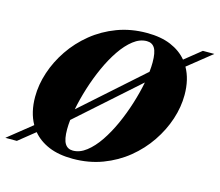

<svg xmlns="http://www.w3.org/2000/svg" viewBox="-149 -865 1163 1016"><g transform="rotate(15 433.0 -357.5)"><path d="M813 -464Q813 -398 790.8 -330.2Q768.5 -262.5 726.5 -200.5Q684.5 -138.5 625 -90Q565.5 -41.5 490.5 -13.2Q415.5 15 328 15Q251 15 196.5 -8Q142 -31 108 -72L18.5 0H-44.5L86 -104.5Q51.5 -165.5 51.5 -251Q51.5 -317 73.8 -384.8Q96 -452.5 138 -514.5Q180 -576.5 239.5 -625Q299 -673.5 374 -701.8Q449 -730 536.5 -730Q613.5 -730 668 -707Q722.5 -684 756.5 -643L846 -715H909L778.5 -610.5Q813 -549.5 813 -464ZM547 -688Q509 -688 473.2 -660.2Q437.5 -632.5 405.8 -585.8Q374 -539 347.8 -480.8Q321.5 -422.5 302 -360.2Q282.5 -298 271.5 -241L602 -535Q605 -563 605 -586.5Q605 -641 590.8 -664.5Q576.5 -688 547 -688ZM259.5 -128.5Q259.5 -74 274 -50.5Q288.5 -27 317.5 -27Q355.5 -27 391.2 -54.8Q427 -82.5 458.8 -129.2Q490.5 -176 516.8 -234.2Q543 -292.5 562.5 -354.8Q582 -417 593 -474L262.5 -180Q259.5 -152 259.5 -128.5Z"/></g></svg>

Font: Newsreader 72pt ExtraBold
Style: Italic
Weight: 800
Italic angle: -17°
Designer: Hugues Gentile
Foundry: Production Type
Version: Version 1.003; ttfautohint (v1.8.3)